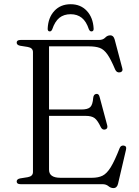

<svg xmlns="http://www.w3.org/2000/svg" viewBox="-20 -894 673 932"><path d="M61 -687Q61 -700 79.5 -700H460Q480 -700 490.5 -711.2Q501 -722.5 515.5 -722.5Q531 -722.5 536.5 -702.5L573.5 -563Q578.5 -547 563.5 -543Q546.5 -539.5 539 -556.5Q518 -606.5 501.2 -630.2Q484.5 -654 464.2 -661.5Q444 -669 411.5 -669H218V-362.5H375.5Q406 -362.5 418 -374Q430 -385.5 432.5 -419.5Q434.5 -436 446.5 -438Q459.5 -440.5 463.5 -423.5L500.5 -285.5Q504.5 -269.5 491 -265.5Q477.5 -262 470 -275.5Q453.5 -310.5 438.8 -321Q424 -331.5 396.5 -331.5H218V-70Q218 -31 273.5 -31H426.5Q457 -31 477.8 -41.2Q498.5 -51.5 517.5 -82.2Q536.5 -113 561 -175.5Q566.5 -188.5 579.5 -187.5Q596.5 -186 591.5 -166.5L553 -2Q548 19 530.5 19Q517.5 19 506.2 9.5Q495 0 476.5 0H79.5Q61 0 61 -13Q61 -24.5 77.5 -28L115 -34Q140 -38.5 140 -59V-641Q140 -661.5 115 -666L77.5 -672Q61 -675.5 61 -687ZM323 -825Q290 -825 268.2 -807.5Q246.5 -790 233.5 -751.5Q229 -741.5 222 -741.5Q210.5 -741.5 211.5 -756Q214 -809 244 -841.2Q274 -873.5 323 -873.5Q371.5 -873.5 401.5 -841.2Q431.5 -809 434.5 -756Q435.5 -741.5 423.5 -741.5Q416.5 -741.5 411.5 -751.5Q399 -790 377 -807.5Q355 -825 323 -825Z"/></svg>

Font: Fraunces 9pt Light
Style: Regular
Weight: 300
Version: Version 1.000;[0bf87f6ff]